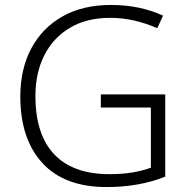

<svg xmlns="http://www.w3.org/2000/svg" viewBox="-20 -745 764 775"><path d="M387 -364H647V-32Q542 10 410 10Q240 10 151 -87Q62 -184 62 -356Q62 -465 105.5 -548Q149 -631 231 -678Q313 -725 428 -725Q544 -725 638 -682L615 -631Q570 -651 522 -662Q474 -673 425 -673Q330 -673 262.5 -633Q195 -593 159 -522Q123 -451 123 -357Q123 -202 199 -122Q275 -42 422 -42Q474 -42 515 -49Q556 -56 589 -68V-311H387Z"/></svg>

Font: Noto Sans Myanmar Light
Style: Regular
Weight: 300
Designer: Monotype Design Team
Foundry: Monotype Imaging Inc.
Version: Version 2.107; ttfautohint (v1.8.4.7-5d5b)